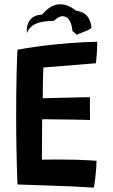

<svg xmlns="http://www.w3.org/2000/svg" viewBox="-20 -853 518 879"><path d="M409 6Q357 2.5 306.8 0.2Q256.5 -2 203.5 -3.5Q169 -4.5 131.8 -6Q94.5 -7.5 60 -8.5Q57 -89 55.5 -166.2Q54 -243.5 54 -312.5Q54 -433 56 -513.5Q58 -594 60 -625.5Q151 -641.5 229 -649.2Q307 -657 359.2 -659.5Q411.5 -662 425 -662Q425 -636.5 423.5 -613.2Q422 -590 419.5 -563.5L178.5 -544Q178 -534 177.5 -514.8Q177 -495.5 176.5 -473.5Q176 -451.5 176 -432.2Q176 -413 176 -403Q187.5 -403.5 208.5 -404Q229.5 -404.5 255.2 -405.2Q281 -406 307.2 -406.5Q333.5 -407 355.8 -407.5Q378 -408 391.5 -408L392 -303.5Q385 -304 363.5 -304.5Q342 -305 313.5 -305.5Q285 -306 256.2 -306.2Q227.5 -306.5 205 -306.8Q182.5 -307 173 -307Q173 -301 172.8 -284.2Q172.5 -267.5 172.5 -245.2Q172.5 -223 172.2 -199.2Q172 -175.5 172 -155Q172 -134.5 172 -122Q181.5 -122.5 209.5 -122.5Q237.5 -122.5 264 -122.5Q294.5 -122.5 324.8 -121.8Q355 -121 380.8 -119.5Q406.5 -118 422 -117Q422 -102 420.5 -83Q419 -64 417 -45.5Q415 -27 413 -13.2Q411 0.5 409 6ZM103.5 -701Q99.5 -737.5 117.5 -761.2Q135.5 -785 172.5 -786Q211 -831.5 251 -833.2Q291 -835 327 -804.5Q362.5 -799 379 -779.5Q395.5 -760 399 -725Q392 -719 379.5 -713.5Q367 -708 353.8 -703.2Q340.5 -698.5 331.5 -693.5Q326.5 -698.5 322.2 -702.5Q318 -706.5 312 -710Q310 -730 305.8 -742.8Q301.5 -755.5 295.5 -763.5Q286 -776.5 269 -778.8Q252 -781 226.5 -757.5Q173.5 -757.5 143.2 -743.8Q113 -730 103.5 -701Z"/></svg>

Font: Grandstander Thin Medium
Style: Regular
Weight: 500
Version: Version 1.200